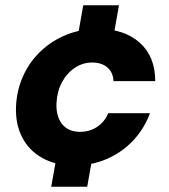

<svg xmlns="http://www.w3.org/2000/svg" viewBox="-20 -618 645 731"><path d="M175 93 207 -87H344L312 93ZM265 -418 297 -598H433L401 -418ZM263 12Q192 12 141 -16.5Q90 -45 64 -96Q38 -147 41 -214Q44 -275 68 -328.5Q92 -382 134.5 -422.5Q177 -463 232.5 -485.5Q288 -508 354 -508Q453 -508 512 -455.5Q571 -403 571 -309H412Q411 -342 389 -361Q367 -380 331 -380Q295 -380 264.5 -359.5Q234 -339 215.5 -304Q197 -269 195 -224Q194 -200 199.5 -180Q205 -160 216.5 -145.5Q228 -131 245.5 -123.5Q263 -116 284 -116Q309 -116 330 -124.5Q351 -133 367 -149Q383 -165 392 -187H551Q529 -127 486 -82Q443 -37 386 -12.5Q329 12 263 12Z"/></svg>

Font: DM Sans 28pt Black
Style: Italic
Weight: 900
Italic angle: -10°
Version: Version 4.004;gftools[0.9.30]